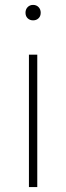

<svg xmlns="http://www.w3.org/2000/svg" viewBox="-20 -763 270 783"><path d="M98 0V-540H132V0ZM84 -711Q84 -725 92.8 -734Q101.5 -743 115 -743Q128.5 -743 137.2 -734Q146 -725 146 -711Q146 -697 137.2 -688.5Q128.5 -680 115 -680Q101.5 -680 92.8 -688.5Q84 -697 84 -711Z"/></svg>

Font: Encode Sans Expanded Thin
Style: Regular
Weight: 250
Width: 7
Designer: Multiple Designers
Foundry: Impallari Type
Version: Version 2.000